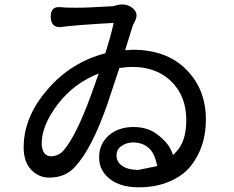

<svg xmlns="http://www.w3.org/2000/svg" viewBox="-20 -756 1040 852"><path d="M497.1 -66.4Q497.1 -37.1 522.9 -19.5Q548.8 -2 594.7 -2L669.9 -17.6Q677.7 -18.6 677.7 -22.5Q677.7 -24.4 676.3 -26.9Q674.8 -29.3 674.8 -30.3Q656.2 -123 569.3 -124Q538.1 -123 516.6 -106.4Q497.1 -91.8 497.1 -66.4ZM241.2 -724.6Q241.2 -724.6 242.2 -724.6Q264.6 -721.7 317.9 -721.7Q371.1 -721.7 480.5 -728.5L504.9 -734.4Q513.7 -736.3 522.5 -736.3Q546.9 -736.3 566.4 -721.7Q585.9 -707 585.9 -688.5Q585.9 -677.7 581.1 -667L569.3 -642.6Q563.5 -623 535.2 -533.2Q558.6 -535.2 569.3 -535.2Q718.8 -535.2 806.2 -447.8Q893.6 -360.4 893.6 -225.6Q893.6 -102.5 825.2 -17.6Q790 25.4 730.5 49.8Q672.9 75.2 594.7 75.2Q502.9 75.2 454.1 26.4Q419.9 -7.8 419.9 -57.6Q419.9 -117.2 462.9 -155.3Q505.9 -192.4 572.8 -192.4Q639.6 -192.4 684.6 -154.3Q731.4 -117.2 745.1 -75.2Q747.1 -69.3 749 -69.3Q751 -69.3 753.9 -74.2Q753.9 -74.2 755.9 -76.2Q757.8 -78.1 760.7 -81.1Q806.6 -127 806.6 -223.6Q806.6 -328.1 741.2 -393.6Q675.8 -459 567.4 -459Q541 -459 509.8 -454.1Q477.5 -356.4 455.1 -290Q386.7 -95.7 314.5 -17.6Q271.5 32.2 198.2 32.2Q151.4 32.2 117.2 -3.9Q85 -39.1 85 -101.6Q85 -237.3 190.4 -358.4Q293.9 -479.5 447.3 -519.5Q472.7 -599.6 484.4 -654.3Q320.3 -645.5 247.1 -635.7Q246.1 -635.7 243.2 -635.7Q227.5 -635.7 216.8 -645.5Q205.1 -658.2 205.1 -681.6Q205.1 -705.1 214.8 -714.8Q224.6 -724.6 241.2 -724.6ZM165 -120.1Q165 -92.8 176.8 -76.2Q188.5 -62.5 206.1 -62.5Q238.3 -62.5 261.7 -87.9Q318.4 -153.3 385.7 -338.9L418 -429.7Q309.6 -387.7 238.3 -295.9Q165 -200.2 165 -120.1Z"/></svg>

Font: TaiwanPearl
Style: Regular
Weight: 400
Version: Version 2.102